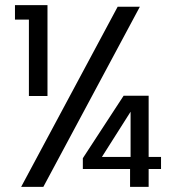

<svg xmlns="http://www.w3.org/2000/svg" viewBox="-20 -724 680 744"><path d="M484 -69V0H556V-69H604V-116H556V-353H459L301 -111V-69ZM62 0H148L522 -698H436ZM38 -704V-648H92V-352H164V-704ZM486 -291V-116H375Z"/></svg>

Font: Poppins
Style: Regular
Weight: 400
Designer: Ninad Kale (Devanagari), Jonny Pinhorn (Latin)
Foundry: Indian Type Foundry
Version: 4.004